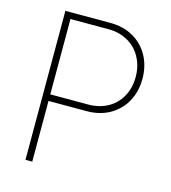

<svg xmlns="http://www.w3.org/2000/svg" viewBox="-106 -794 785 880"><g transform="rotate(15 286.5 -353.5)"><path d="M95.7 -707H308.6Q370.6 -707 418 -680.2Q465.3 -653.3 491.5 -605.5Q517.6 -557.6 517.6 -497.1Q517.6 -437 491.5 -389.4Q465.3 -341.8 418 -314.9Q370.6 -288.1 308.6 -288.1H127.9V0H95.7ZM307.6 -319.3Q360.4 -319.3 400.9 -342Q441.4 -364.7 463.4 -405.3Q485.4 -445.8 485.4 -497.1Q485.4 -548.8 463.1 -589.8Q440.9 -630.9 400.6 -653.8Q360.4 -676.8 307.6 -676.8H127.9V-319.3Z"/></g></svg>

Font: Pretendard JP Thin
Style: Regular
Weight: 100
Designer: Base glyphs from Inter by Rasmus Andersson; Hangeul glyphs from Noto Sans CJK(Source Han Sans) by Jang Soo-young and Kan
Foundry: Kil Hyung-jin
Version: Version 1.309